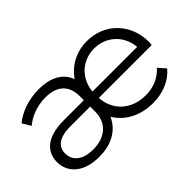

<svg xmlns="http://www.w3.org/2000/svg" viewBox="-73 -829 1132 1132"><g transform="rotate(-45 493.0 -262.5)"><path d="M940 -267C940 -420 831 -530 684 -530C595 -530 520 -489 475 -422C448 -493 383 -530 282 -530C201 -530 122 -504 69 -459L101 -406C144 -444 208 -468 276 -468C374 -468 425 -419 425 -329V-296H258C107 -296 55 -227 55 -150C55 -58 129 5 254 5C342 5 428 -28 467 -116C517 -34 604 5 702 5C785 5 857 -24 905 -81L865 -127C824 -81 768 -58 704 -58C587 -58 504 -132 497 -243H938C939 -251 940 -258 940 -267ZM683 -469C778 -469 860 -403 870 -296H497C508 -404 589 -469 683 -469ZM259 -51C175 -51 125 -89 125 -152C125 -203 159 -243 260 -243H425V-201C425 -108 360 -51 259 -51Z"/></g></svg>

Font: Montserrat Lite
Style: Regular
Weight: 400
Designer: Julieta Ulanovsky
Foundry: Julieta Ulanovsky
Version: Version 7.200;PS 007.200;hotconv 1.0.88;makeotf.lib2.5.64775